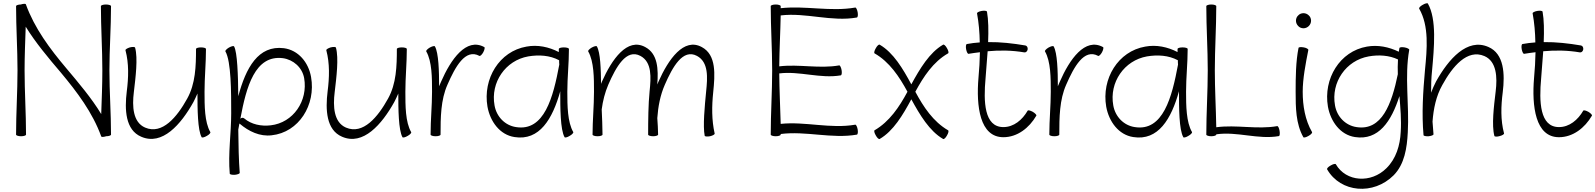

<svg xmlns="http://www.w3.org/2000/svg" viewBox="-20 -838 9929 1195"><path d="M671 0C671 -133 661 -267 661 -400C661 -533 671 -667 671 -800C671 -805 657 -810 639 -810C622 -810 608 -805 608 -800C608 -667 617 -533 617 -400C617 -309 613 -219 610 -128C551 -226 467 -325 392 -414C290 -535 195 -662 141 -811C139 -816 125 -815 109 -810C94 -810 80 -805 80 -800C80 -667 89 -533 89 -400C89 -267 80 -133 80 0C80 5 94 10 111 10C129 10 142 5 142 0C142 -133 133 -267 133 -400C133 -491 137 -581 140 -672C200 -574 283 -475 359 -386C460 -265 556 -138 610 11C612 16 625 15 641 10C657 10 671 5 671 0Z M761 -525C783 -442 780 -355 769 -269C755 -156 760 -29 859 13C990 70 1106 -63 1184 -203C1193 -220 1201 -238 1209 -256C1209 -160 1210 -28 1235 16C1238 20 1252 17 1267 8C1282 0 1292 -11 1289 -16C1253 -78 1253 -180 1253 -267C1253 -356 1262 -444 1262 -533C1262 -539 1248 -543 1231 -543C1214 -543 1200 -539 1200 -533C1200 -427 1197 -317 1145 -224C1082 -110 990 2 883 -44C807 -77 802 -176 813 -264C824 -357 839 -475 821 -541C820 -547 805 -547 788 -543C772 -538 759 -530 761 -525Z M1383 -518C1419 -455 1419 -265 1419 -133C1419 -8 1399 118 1410 243C1411 248 1425 251 1442 250C1459 248 1473 243 1472 237C1466 161 1464 64 1463 -31C1465 -41 1468 -55 1470 -69L1472 -68C1528 -20 1598 13 1671 4C1840 -14 1947 -185 1916 -359C1900 -450 1837 -526 1747 -538C1587 -558 1510 -415 1463 -239C1462 -369 1457 -514 1437 -549C1434 -554 1420 -550 1405 -542C1390 -533 1380 -522 1383 -518ZM1500 -101C1493 -107 1483 -106 1476 -99C1513 -298 1567 -497 1740 -476C1806 -467 1861 -418 1873 -352C1898 -210 1805 -74 1665 -58C1606 -51 1545 -63 1500 -101Z M2011 -525C2033 -442 2030 -355 2019 -269C2005 -156 2010 -29 2109 13C2240 70 2356 -63 2434 -203C2443 -220 2451 -238 2459 -256C2459 -160 2460 -28 2485 16C2488 20 2502 17 2517 8C2532 0 2542 -11 2539 -16C2503 -78 2503 -180 2503 -267C2503 -356 2512 -444 2512 -533C2512 -539 2498 -543 2481 -543C2464 -543 2450 -539 2450 -533C2450 -427 2447 -317 2395 -224C2332 -110 2240 2 2133 -44C2057 -77 2052 -176 2063 -264C2074 -357 2089 -475 2071 -541C2070 -547 2055 -547 2038 -543C2022 -538 2009 -530 2011 -525Z M2722 0C2722 -106 2723 -217 2765 -311C2813 -421 2876 -538 2964 -490C2969 -488 2980 -498 2988 -513C2996 -528 2999 -543 2994 -545C2882 -606 2786 -469 2725 -329C2721 -320 2717 -310 2713 -301C2713 -394 2710 -509 2687 -549C2684 -554 2670 -550 2655 -542C2640 -533 2630 -522 2633 -518C2669 -455 2669 -353 2669 -267C2669 -179 2660 -92 2660 -4C2660 -4 2660 -4 2660 -3C2660 -2 2660 -1 2660 0C2660 5 2674 10 2691 10C2709 10 2722 5 2722 0Z M3548 -16C3512 -78 3511 -180 3511 -267C3511 -356 3521 -444 3521 -533C3521 -539 3507 -543 3489 -543C3472 -543 3458 -539 3458 -533C3458 -527 3458 -520 3458 -514C3396 -546 3326 -561 3257 -548C3088 -519 2984 -348 3014 -174C3031 -81 3091 1 3182 15C3338 40 3419 -98 3467 -270C3467 -269 3467 -268 3467 -267C3467 -170 3467 -30 3494 16C3496 20 3511 17 3525 8C3540 0 3550 -11 3548 -16ZM3192 -47C3123 -57 3070 -112 3058 -182C3032 -325 3126 -462 3268 -487C3334 -498 3402 -494 3460 -463C3460 -454 3460 -445 3461 -436C3423 -232 3368 -19 3192 -47Z M3641 -518C3677 -455 3677 -353 3677 -267C3677 -178 3668 -89 3668 0C3668 5 3682 10 3699 10C3717 10 3730 5 3730 0C3730 -52 3727 -105 3725 -157C3732 -210 3745 -262 3766 -311C3814 -421 3878 -537 3966 -490C4039 -451 4032 -355 4023 -269C4015 -188 4014 -90 4014 0C4014 5 4028 10 4045 10C4062 10 4076 5 4076 0C4076 -34 4073 -69 4071 -103C4076 -174 4089 -245 4118 -311C4166 -421 4230 -537 4318 -490C4391 -451 4384 -355 4375 -269C4366 -177 4354 -53 4366 7C4368 12 4382 13 4399 10C4416 6 4429 -1 4428 -7C4409 -91 4410 -178 4419 -264C4430 -373 4440 -496 4348 -545C4236 -606 4140 -469 4078 -329C4076 -323 4073 -317 4071 -312C4078 -407 4075 -503 3996 -545C3884 -606 3788 -469 3726 -329C3724 -325 3723 -321 3721 -316C3720 -406 3717 -511 3695 -549C3692 -554 3678 -550 3663 -542C3648 -533 3638 -522 3641 -518Z M4777 -800C4777 -667 4786 -533 4786 -400C4786 -267 4777 -133 4777 0C4777 5 4791 10 4808 10C4825 10 4839 5 4839 0V-4C4996 -24 5157 27 5313 0C5319 -1 5321 -16 5318 -33C5315 -50 5308 -63 5303 -62C5149 -35 4992 -83 4839 -67C4836 -172 4831 -276 4830 -381C4957 -397 5086 -347 5213 -369C5219 -370 5221 -385 5218 -402C5215 -419 5208 -432 5203 -431C5080 -409 4953 -440 4830 -425C4831 -531 4837 -637 4839 -742C4996 -761 5156 -701 5313 -729C5319 -730 5321 -745 5318 -762C5315 -779 5308 -792 5303 -791C5150 -764 4993 -804 4839 -787C4839 -791 4839 -796 4839 -800C4839 -805 4825 -810 4808 -810C4791 -810 4777 -805 4777 -800Z M5455 27C5540 -22 5600 -123 5652 -220C5705 -123 5765 -22 5850 27C5855 30 5866 20 5874 5C5883 -10 5886 -24 5881 -27C5788 -81 5728 -172 5677 -267C5728 -361 5788 -453 5881 -506C5886 -509 5883 -523 5874 -538C5866 -553 5855 -563 5850 -560C5765 -511 5705 -410 5652 -313C5600 -410 5540 -511 5455 -560C5450 -563 5439 -553 5431 -538C5422 -523 5419 -509 5423 -506C5516 -453 5577 -361 5628 -267C5577 -172 5516 -81 5423 -27C5419 -24 5422 -10 5431 5C5439 20 5450 30 5455 27Z M6008 -503C6032 -507 6055 -510 6079 -513C6078 -460 6075 -407 6070 -354C6055 -177 6078 16 6225 16C6312 16 6386 -42 6430 -118C6433 -122 6423 -133 6408 -142C6393 -150 6379 -154 6376 -149C6343 -92 6290 -47 6225 -47C6105 -47 6101 -206 6114 -350C6118 -403 6123 -461 6127 -519C6203 -526 6279 -525 6355 -512C6364 -510 6374 -518 6376 -530C6378 -542 6372 -553 6362 -555C6285 -568 6207 -577 6130 -576C6133 -648 6132 -715 6123 -765C6122 -771 6107 -773 6090 -770C6073 -767 6060 -760 6061 -755C6072 -695 6077 -635 6078 -574C6051 -572 6024 -569 5998 -564C5992 -563 5990 -549 5993 -532C5996 -515 6003 -502 6008 -503Z M6573 0C6573 -106 6574 -217 6616 -311C6664 -421 6727 -538 6815 -490C6820 -488 6831 -498 6839 -513C6847 -528 6850 -543 6845 -545C6733 -606 6637 -469 6576 -329C6572 -320 6568 -310 6564 -301C6564 -394 6561 -509 6538 -549C6535 -554 6521 -550 6506 -542C6491 -533 6481 -522 6484 -518C6520 -455 6520 -353 6520 -267C6520 -179 6511 -92 6511 -4C6511 -4 6511 -4 6511 -3C6511 -2 6511 -1 6511 0C6511 5 6525 10 6542 10C6560 10 6573 5 6573 0Z M7399 -16C7363 -78 7362 -180 7362 -267C7362 -356 7372 -444 7372 -533C7372 -539 7358 -543 7340 -543C7323 -543 7309 -539 7309 -533C7309 -527 7309 -520 7309 -514C7247 -546 7177 -561 7108 -548C6939 -519 6835 -348 6865 -174C6882 -81 6942 1 7033 15C7189 40 7270 -98 7318 -270C7318 -269 7318 -268 7318 -267C7318 -170 7318 -30 7345 16C7347 20 7362 17 7376 8C7391 0 7401 -11 7399 -16ZM7043 -47C6974 -57 6921 -112 6909 -182C6883 -325 6977 -462 7119 -487C7185 -498 7253 -494 7311 -463C7311 -454 7311 -445 7312 -436C7274 -232 7219 -19 7043 -47Z M7488 -800C7488 -667 7497 -533 7497 -400C7497 -267 7488 -133 7488 0C7488 5 7502 10 7519 10C7536 10 7550 5 7550 0V-2C7680 -21 7811 32 7940 9C7945 8 7947 -7 7944 -24C7941 -41 7935 -54 7929 -53C7804 -31 7675 -63 7550 -46C7548 -164 7541 -282 7541 -400C7541 -533 7550 -667 7550 -800C7550 -805 7536 -810 7519 -810C7502 -810 7488 -805 7488 -800Z M8140 -709C8140 -722 8135 -734 8126 -742C8117 -751 8105 -756 8093 -756C8080 -756 8068 -751 8060 -742C8051 -734 8046 -722 8046 -709C8046 -697 8051 -685 8060 -676C8068 -667 8080 -662 8093 -662C8105 -662 8117 -667 8126 -676C8135 -685 8140 -697 8140 -709ZM8062 -540C8045 -455 8044 -358 8044 -267C8044 -169 8045 -67 8092 16C8095 20 8109 17 8124 8C8139 0 8149 -11 8146 -16C8103 -91 8088 -179 8088 -267C8088 -348 8106 -441 8123 -527C8124 -532 8112 -540 8095 -543C8078 -546 8063 -545 8062 -540Z M8690 -539C8688 -531 8687 -523 8686 -516C8624 -546 8556 -560 8488 -548C8319 -519 8215 -348 8245 -174C8262 -81 8322 1 8413 15C8560 38 8640 -83 8690 -240C8696 -166 8703 -91 8698 -17C8694 67 8669 150 8609 209C8514 304 8358 295 8294 184C8291 180 8277 183 8262 192C8247 200 8237 211 8240 216C8324 362 8529 378 8654 253C8722 184 8737 83 8742 -14C8752 -186 8721 -359 8751 -528C8752 -533 8739 -540 8722 -543C8705 -546 8691 -544 8690 -539ZM8423 -47C8354 -57 8301 -112 8289 -182C8263 -325 8357 -462 8499 -487C8561 -498 8626 -494 8681 -468C8679 -437 8679 -406 8680 -376C8642 -192 8581 -22 8423 -47Z M8896 -81C8902 -161 8918 -240 8957 -309C9020 -424 9112 -535 9219 -489C9295 -456 9300 -358 9289 -269C9278 -177 9263 -59 9281 8C9282 13 9297 14 9314 9C9330 5 9343 -3 9341 -8C9319 -91 9322 -178 9333 -264C9347 -377 9342 -504 9243 -546C9112 -603 8996 -471 8918 -331C8906 -308 8896 -285 8887 -261C8887 -306 8888 -352 8893 -398C8906 -541 8923 -718 8867 -816C8864 -820 8850 -817 8835 -808C8820 -800 8810 -789 8813 -784C8875 -676 8862 -533 8849 -402C8837 -267 8828 -130 8840 3C8840 8 8855 11 8872 10C8889 8 8903 3 8902 -3C8900 -29 8898 -55 8896 -81Z M9466 -503C9490 -507 9513 -510 9537 -513C9536 -460 9533 -407 9528 -354C9513 -177 9536 16 9683 16C9770 16 9844 -42 9888 -118C9891 -122 9881 -133 9866 -142C9851 -150 9837 -154 9834 -149C9801 -92 9748 -47 9683 -47C9563 -47 9559 -206 9572 -350C9576 -403 9581 -461 9585 -519C9661 -526 9737 -525 9813 -512C9822 -510 9832 -518 9834 -530C9836 -542 9830 -553 9820 -555C9743 -568 9665 -577 9588 -576C9591 -648 9590 -715 9581 -765C9580 -771 9565 -773 9548 -770C9531 -767 9518 -760 9519 -755C9530 -695 9535 -635 9536 -574C9509 -572 9482 -569 9456 -564C9450 -563 9448 -549 9451 -532C9454 -515 9461 -502 9466 -503Z"/></svg>

Font: Nupuram ExtraLight
Style: Regular
Weight: 200
Designer: Santhosh Thottingal (santhosh.thottingal@gmail.com)
Foundry: SMC
Version: Version 1.000